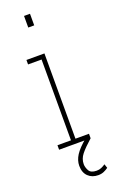

<svg xmlns="http://www.w3.org/2000/svg" viewBox="-182 -809 661 1062"><g transform="rotate(-20 148.5 -278.0)"><path d="M43.5 0V-26.4H123V-502H43.5V-528.3H149.4V-26.4H229V0ZM114.3 -693.4V-761.7H149.4V-693.4ZM199.7 206.5Q163.6 206.5 140.6 184.3Q117.7 162.1 117.7 122.1Q117.7 90.3 137.2 59.8Q156.7 29.3 203.6 -9.8L229 0Q185.5 38.6 164.8 64.7Q144 90.8 144 122.1Q144 140.1 154.8 160.2Q165.5 180.2 199.7 180.2Q215.3 180.2 227.3 175Q239.3 169.9 251.5 161.6L259.3 185.1Q247.6 193.8 232.9 200.2Q218.3 206.5 199.7 206.5Z"/></g></svg>

Font: Roboto Slab LO Thin
Style: Regular
Weight: 250
Designer: Google
Version: Version 2.00;September 28, 2018;FontCreator 11.5.0.2427 64-b